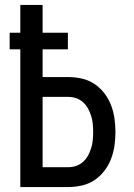

<svg xmlns="http://www.w3.org/2000/svg" viewBox="-20 -755 540 775"><path d="M62 0V-556H19V-623H62V-735H152V-623H254V-556H152V-444H254Q282 -444 309.5 -438Q337 -432 360 -417Q383 -402 400.5 -379.5Q418 -357 428 -331Q438 -305 442 -277.5Q446 -250 446 -222Q446 -194 442 -166.5Q438 -139 428 -113Q418 -87 400.5 -64.5Q383 -42 360 -27Q337 -12 309.5 -6Q282 0 254 0ZM152 -80H254Q271 -80 286.5 -85Q302 -90 314.5 -101Q327 -112 335 -126.5Q343 -141 348 -157Q353 -173 354.5 -189.5Q356 -206 356 -222Q356 -239 354.5 -255Q353 -271 348 -287Q343 -303 335 -317.5Q327 -332 314.5 -343Q302 -354 286.5 -359Q271 -364 254 -364H152Z"/></svg>

Font: Iosevka Bendy Medium
Style: Regular
Weight: 500
Monospace: yes
Designer: Belleve Invis
Foundry: Belleve Invis
Version: Version 30.1.2